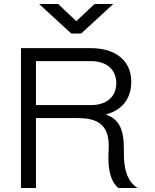

<svg xmlns="http://www.w3.org/2000/svg" viewBox="-20 -941 774 961"><path d="M85 0H160V-350H368C457 -350 529 -326 524 -199L523 -174C520 -105 529 -37 572 0H668C612 -37 600 -104 600 -174V-199C600 -296 574 -346 509 -368C594 -390 637 -450 637 -532C637 -636 560 -700 435 -700H85ZM271 -921H176L337 -773H386L547 -921H453L362 -835ZM160 -415V-635H435C514 -635 562 -593 562 -524C562 -457 514 -415 435 -415Z"/></svg>

Font: Absans
Style: Regular
Weight: 400
Designer: Valerio Monopoli
Version: Version 1.200;Glyphs 3.2 (3217)